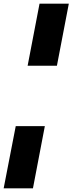

<svg xmlns="http://www.w3.org/2000/svg" viewBox="-42 -780 396 1049"><path d="M174 -760H334L269 -421H109ZM203 -91 138 249H-22L44 -91Z"/></svg>

Font: Kufam
Style: Bold Italic
Weight: 700
Italic angle: -11°
Designer: Artur Schmal
Foundry: Original Type
Version: Version 1.301; ttfautohint (v1.8.3)